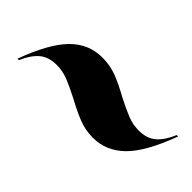

<svg xmlns="http://www.w3.org/2000/svg" viewBox="-12 -616 665 665"><g transform="rotate(45 320.0 -284.0)"><path d="M148 -264Q178 -264 204.5 -253.5Q231 -243 272 -222Q314 -199 346.5 -186.5Q379 -174 416 -174Q480 -174 529 -222Q578 -270 621 -386H614Q597 -345 573 -324.5Q549 -304 510 -304Q481 -304 454.5 -314.5Q428 -325 387 -346Q346 -369 313 -381.5Q280 -394 242 -394Q175 -394 126.5 -344.5Q78 -295 37 -183H44Q61 -223 85 -243.5Q109 -264 148 -264Z"/></g></svg>

Font: Nyght Serif Dark Italic
Style: Regular
Weight: 800
Italic angle: -16°
Designer: Maksym Kobuzan
Version: Version 0.400